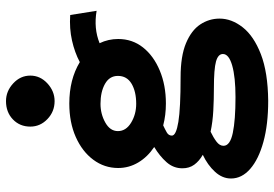

<svg xmlns="http://www.w3.org/2000/svg" viewBox="-157 -576 914 640"><g transform="rotate(-90 300.0 -256.0)"><path d="M275 -160Q236 -160 202 -169Q189 -163 178.5 -157Q168 -151 168 -140Q168 -126 213.5 -118.5Q259 -111 363 -111Q433 -111 476 -93Q519 -75 538.5 -45.5Q558 -16 558 19Q558 59 529 96Q500 133 439.5 156.5Q379 180 284 181Q205 181 147 165Q89 149 57 121Q25 93 25 57Q25 28 47.5 3.5Q70 -21 104 -37Q83 -49 71 -65.5Q59 -82 59 -105Q59 -135 79.5 -158Q100 -181 130 -199Q97 -221 78.5 -252Q60 -283 60 -319Q60 -365 87.5 -402Q115 -439 163.5 -460.5Q212 -482 275 -482Q355 -482 413 -447Q445 -464 485 -473Q525 -482 570 -479L584 -391Q525 -401 476 -381Q490 -352 490 -319Q490 -272 462 -236.5Q434 -201 385 -180.5Q336 -160 275 -160ZM274 -259Q315 -259 341 -274.5Q367 -290 367 -320Q367 -348 340.5 -363Q314 -378 274 -378Q240 -378 211.5 -362Q183 -346 183 -320Q183 -293 211 -276Q239 -259 274 -259ZM134 32Q134 54 177 63Q220 72 296 72Q363 72 401.5 61Q440 50 440 30Q440 14 415 7Q390 0 326 0Q289 0 251.5 -2Q214 -4 181 -11Q162 -2 148 8.5Q134 19 134 32ZM283 -531Q248 -531 223 -555Q198 -579 198 -612Q198 -647 222 -670Q246 -693 283 -693Q316 -693 342 -669Q368 -645 368 -612Q368 -579 342 -555Q316 -531 283 -531Z"/></g></svg>

Font: Inconsolata Expanded Black
Style: Regular
Weight: 900
Width: 7
Monospace: yes
Designer: Raph Levien, Cyreal, Brenton Simpson
Foundry: Raph Levien, Cyreal, Google
Version: Version 3.001; ttfautohint (v1.8.2.53-6de2)